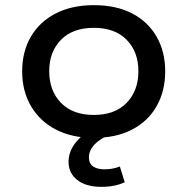

<svg xmlns="http://www.w3.org/2000/svg" viewBox="-20 -526 728 745"><path d="M344 9Q259 9 196.5 -23.5Q134 -56 100 -114.5Q66 -173 66 -249Q66 -326 100 -384Q134 -442 196.5 -474Q259 -506 344 -506Q431 -506 492.5 -474Q554 -442 587.5 -384Q621 -326 621 -249Q621 -173 588 -114.5Q555 -56 493 -23.5Q431 9 344 9ZM344 -80Q426 -80 471.5 -127Q517 -174 517 -250Q517 -325 471.5 -371.5Q426 -418 344 -418Q262 -418 216.5 -371.5Q171 -325 171 -250Q171 -174 216.5 -127Q262 -80 344 -80ZM373 199Q314 199 280 172.5Q246 146 246 102Q246 60 276.5 23.5Q307 -13 361 -37L398 0Q378 9 361 22Q344 35 334.5 51Q325 67 325 84Q325 109 341.5 120Q358 131 385 131Q400 131 415 128.5Q430 126 445 120L464 181Q445 190 422.5 194.5Q400 199 373 199Z"/></svg>

Font: Nunito Sans 7pt SemiExpanded Medium
Style: Regular
Weight: 500
Width: 6
Designer: Vernon Adams
Foundry: Vernon Adams
Version: Version 3.101;gftools[0.9.27]